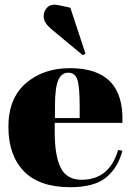

<svg xmlns="http://www.w3.org/2000/svg" viewBox="-20 -770 556 800"><path d="M272 -486Q499 -486 490 -258H208V-219Q208 -121 233 -71Q258 -21 320 -21Q436 -21 472 -145L490 -142Q471 -70 421.5 -30Q372 10 273 10Q144 10 79.5 -56.5Q15 -123 15 -241.5Q15 -360 87.5 -423Q160 -486 272 -486ZM209 -278H312V-327Q312 -408 302.5 -437.5Q293 -467 264.5 -467Q236 -467 222.5 -435.5Q209 -404 209 -327ZM273 -738 336 -547 325 -540 191 -651Q162 -677 162 -701.5Q162 -726 178.5 -740.5Q195 -755 226 -748Z"/></svg>

Font: Abril Fatface
Style: Regular
Weight: 400
Designer: Veronika Burian, Jos Scaglione
Foundry: TypeTogether
Version: Version 1.001